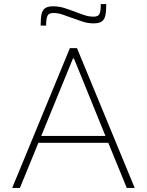

<svg xmlns="http://www.w3.org/2000/svg" viewBox="-20 -925 723 945"><path d="M40 0 324 -688H359L643 0H604L513 -222H169L78 0ZM183 -256H499L344 -637H339ZM180 -799Q180 -834 184.5 -855Q189 -876 202.5 -885Q216 -894 242 -894Q270 -894 297 -885.5Q324 -877 352 -866Q374 -858 395.5 -850.5Q417 -843 441 -843Q464 -843 470 -857Q476 -871 476 -905H503Q503 -870 498.5 -849Q494 -828 480.5 -819Q467 -810 441 -810Q411 -810 385.5 -819Q360 -828 331 -838Q309 -846 287.5 -853.5Q266 -861 242 -861Q220 -861 213.5 -847Q207 -833 207 -799Z"/></svg>

Font: Saira Thin
Style: Regular
Weight: 100
Designer: Hector Gatti with collaboration of the Omnibus-Type team
Foundry: Omnibus-Type
Version: Version 1.101